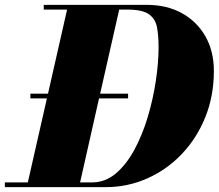

<svg xmlns="http://www.w3.org/2000/svg" viewBox="-46 -770 900 790"><path d="M388.5 0H-26V-19.5H68.5L147 -365H79V-384.5H151.5L230 -730.5H134V-750H558.5Q640 -750 702 -716Q764 -682 799 -620.8Q834 -559.5 834 -478Q834 -375.5 799 -288.5Q764 -201.5 702.5 -136.8Q641 -72 560.2 -36Q479.5 0 388.5 0ZM481 -365H361.5L283.5 -19.5H333Q387 -19.5 430.5 -56.2Q474 -93 507 -154Q540 -215 562 -288.8Q584 -362.5 595.2 -437.5Q606.5 -512.5 606.5 -576Q606.5 -622 600.2 -656.8Q594 -691.5 567.2 -711Q540.5 -730.5 478.5 -730.5H444.5L366 -384.5H481Z"/></svg>

Font: Bodoni* 11pt Fatface
Style: Italic
Weight: 900
Italic angle: -13°
Version: Version 2.3